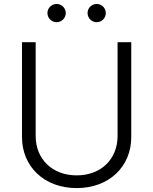

<svg xmlns="http://www.w3.org/2000/svg" viewBox="-20 -941 776 972"><path d="M368.2 11.2C532.2 11.2 644.5 -97.7 644.5 -247.1V-727.5H575.2V-252C575.2 -137.2 493.2 -53.2 368.2 -53.2C243.2 -53.2 160.6 -137.2 160.6 -252V-727.5H91.3V-247.1C91.3 -98.1 203.6 11.2 368.2 11.2ZM469.7 -828.6C495.1 -828.6 515.6 -849.6 515.6 -875C515.6 -900.4 495.1 -920.9 469.7 -920.9C443.8 -920.9 423.3 -900.4 423.3 -875C423.3 -849.6 443.8 -828.6 469.7 -828.6ZM266.6 -828.6C292 -828.6 313 -849.6 313 -875C313 -900.4 292 -920.9 266.6 -920.9C241.2 -920.9 220.2 -900.4 220.2 -875C220.2 -849.6 241.2 -828.6 266.6 -828.6Z"/></svg>

Font: Raveo Light
Style: Regular
Weight: 300
Designer: Jakub Foglar, Rasmus Andersson (Inter)
Foundry: Jakubfoglar.com
Version: Version 1.100;Glyphs 3.2.3 (3260)